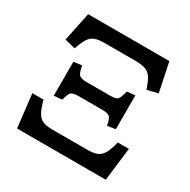

<svg xmlns="http://www.w3.org/2000/svg" viewBox="-157 -849 990 999"><g transform="rotate(30 338.0 -350.0)"><path d="M122 -511 58 -527 94 -700H582L618 -527L553 -511Q539 -555 524.5 -576.5Q510 -598 487.5 -605.5Q465 -613 424 -613H242Q207 -613 185.5 -605Q164 -597 150 -575Q136 -553 122 -511ZM151 -243V-447L200 -454Q207 -413 218.5 -401.5Q230 -390 263 -390H407Q428 -390 439 -394Q450 -398 456.5 -411.5Q463 -425 469 -452L518 -457V-254L469 -246Q463 -284 451.5 -295Q440 -306 406 -306H263Q231 -306 220 -296Q209 -286 200 -248ZM71 0 48 -199H115Q127 -154 140.5 -129.5Q154 -105 175 -96Q196 -87 232 -87H443Q480 -87 501.5 -96Q523 -105 536.5 -129Q550 -153 561 -199H628L604 0Z"/></g></svg>

Font: Literata Medium
Style: Regular
Weight: 500
Designer: Latin by Veronika Burian and Jose Scaglione. Greek by Irene Vlachou. Cyrillic by Vera Evstafieva.
Foundry: TypeTogether
Version: Version 3.103; ttfautohint (v1.8.4.7-5d5b);gftools[0.9.29]